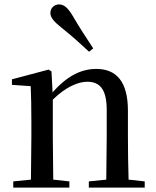

<svg xmlns="http://www.w3.org/2000/svg" viewBox="-20 -849 708 869"><path d="M402 -630C372 -676 341 -722 308 -779C286 -815 269 -829 247 -829C227 -829 208 -814 208 -790C208 -770 224 -751 258 -724C305 -687 344 -651 383 -615ZM460 0H635V-28L562 -36C560 -91 559 -174 559 -230V-348C559 -482 505 -537 416 -537C350 -537 286 -508 218 -431L213 -526L200 -534L34 -490V-465L119 -459C121 -410 122 -363 122 -295V-230L120 -36L40 -28V0H294V-28L221 -36L219 -230V-398C280 -458 336 -479 375 -479C431 -479 463 -446 463 -352V-230L461 -36L382 -28V0Z"/></svg>

Font: Noto Serif JP Medium
Style: Regular
Weight: 500
Designer: Ryoko NISHIZUKA 西塚涼子 (kana & ideographs); Frank Grießhammer (Latin, Greek & Cyrillic); Wenlong ZHANG 张文龙 (bopomofo); San
Foundry: Adobe
Version: Version 2.001;hotconv 1.1.0;makeotfexe 2.6.0